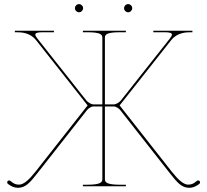

<svg xmlns="http://www.w3.org/2000/svg" viewBox="-20 -910 1012 938"><path d="M346 -870C346 -859 355.5 -850 366 -850C377 -850 386 -859.5 386 -870C386 -881 376.5 -890 366 -890C355 -890 346 -880.5 346 -870ZM586 -870C586 -859 595.5 -850 606 -850C617 -850 626 -859.5 626 -870C626 -881 616.5 -890 606 -890C595 -890 586 -880.5 586 -870ZM385 -760V-752.5H405C471 -752.5 480 -741.5 480 -726V-400H436.5C425.5 -400 409.5 -410 402.5 -418.5L164 -720C156.5 -729.5 152.5 -736 152.5 -741C152.5 -749 163.5 -752.5 188.5 -752.5H243.5V-760H52.5V-752.5H60C84 -752.5 126.5 -751 156 -714L408 -395L153.5 -71.5C121.5 -31 95.5 -8 73 -8C54 -8 45.5 -14.5 31 -26C29 -27.5 26.5 -28.5 24.5 -28.5C19.5 -28.5 15 -24.5 15 -19C15 -16 16.5 -13 19.5 -11C33 -0.5 49.5 7.5 67 7.5C104 7.5 124.5 -15 164 -65.5L405 -372C410.5 -379.5 425.5 -390 436.5 -390H480V-35C480 -20.5 473.5 -7.5 405 -7.5H385V0H595V-7.5H567.5C499 -7.5 492.5 -20.5 492.5 -35V-390H536C547 -390 562 -379.5 567.5 -372L808.5 -65.5C848 -15 868.5 7.5 905.5 7.5C923 7.5 939.5 -0.5 953 -11C956 -13 957.5 -16 957.5 -19C957.5 -24.5 953 -28.5 948 -28.5C946 -28.5 943.5 -27.5 941.5 -26C927 -14.5 918.5 -8 899.5 -8C877 -8 851 -31 819 -71.5L564.5 -395L816.5 -714C846 -751 888.5 -752.5 912.5 -752.5H920V-760H729V-752.5H784C809 -752.5 820 -749 820 -741C820 -736 816 -729.5 808.5 -720L570 -418.5C563 -410 547 -400 536 -400H492.5V-726C492.5 -741.5 501.5 -752.5 567.5 -752.5H595V-760Z"/></svg>

Font: Znikomit
Style: Regular
Weight: 100
Designer: gluk
Foundry: gluk
Version: Version 0.55